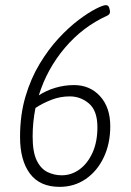

<svg xmlns="http://www.w3.org/2000/svg" viewBox="-20 -722 510 747"><path d="M212 5Q135 5 96.5 -46.5Q58 -98 58 -189Q58 -275 79 -346Q100 -417 134.5 -474Q169 -531 208.5 -573.5Q248 -616 286 -644.5Q324 -673 352.5 -687.5Q381 -702 392 -702Q402 -702 405 -691.5Q408 -681 408 -676Q408 -666 397 -661Q302 -618 232.5 -536Q163 -454 131 -351Q160 -370 195.5 -380.5Q231 -391 268 -391Q330 -391 369.5 -347.5Q409 -304 409 -231Q409 -163 383.5 -109.5Q358 -56 313.5 -25.5Q269 5 212 5ZM107 -191Q107 -130 123 -97.5Q139 -65 165 -52.5Q191 -40 220 -40Q258 -40 289.5 -63Q321 -86 340 -128Q359 -170 359 -227Q359 -291 326.5 -319Q294 -347 251 -347Q214 -347 179.5 -333.5Q145 -320 118 -302Q107 -247 107 -191Z"/></svg>

Font: Asap Condensed Condensed ExtraLight
Style: Italic
Weight: 200
Width: 3
Italic angle: -6°
Designer: Pablo Cosgaya
Foundry: Omnibus-Type
Version: Version 3.001; ttfautohint (v1.8.4.7-5d5b)